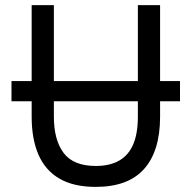

<svg xmlns="http://www.w3.org/2000/svg" viewBox="-20 -720 750 752"><path d="M355 12Q269 12 213.5 -20Q158 -52 131 -113.5Q104 -175 104 -263V-323.5H25V-402.5H104V-700H191V-402.5H520V-700H607V-402.5H685V-323.5H607V-263Q607 -195 591 -143.5Q575 -92 543.5 -57.2Q512 -22.5 464.8 -5.2Q417.5 12 355 12ZM355 -70Q410.5 -70 447.2 -91.2Q484 -112.5 502 -155.2Q520 -198 520 -263V-323.5H191V-263Q191 -172 229.2 -121Q267.5 -70 355 -70Z"/></svg>

Font: Overpass
Style: Regular
Weight: 400
Designer: Delve Withrington, Dave Bailey, Thomas Jockin
Foundry: Delve Fonts LLC
Version: Version 4.000